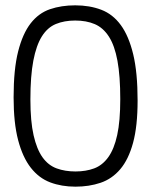

<svg xmlns="http://www.w3.org/2000/svg" viewBox="-20 -690 570 720"><path d="M262 -670Q316 -670 359.5 -653.5Q403 -637 433 -596Q463 -555 479.5 -486.5Q496 -418 496 -313Q496 -217 479 -154.5Q462 -92 431 -55.5Q400 -19 357 -4.5Q314 10 263 10Q211 10 168.5 -6Q126 -22 95.5 -61Q65 -100 48 -164.5Q31 -229 31 -325Q31 -430 48 -497Q65 -564 95 -602.5Q125 -641 167.5 -655.5Q210 -670 262 -670ZM262 -613Q221 -613 189.5 -600Q158 -587 137 -553.5Q116 -520 105 -462.5Q94 -405 94 -317Q94 -235 106 -182.5Q118 -130 139.5 -100Q161 -70 192.5 -58.5Q224 -47 263 -47Q302 -47 333 -58.5Q364 -70 386 -100.5Q408 -131 419.5 -183.5Q431 -236 431 -318Q431 -405 420.5 -462Q410 -519 388.5 -552.5Q367 -586 335.5 -599.5Q304 -613 262 -613Z"/></svg>

Font: Panefresco 250wt
Style: Regular
Weight: 300
Version: Version 1.000